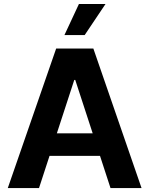

<svg xmlns="http://www.w3.org/2000/svg" viewBox="-20 -953 758 973"><path d="M19.5 0 264.6 -707H453.1L697.3 0H540L486.8 -163.1H231L177.7 0ZM449.7 -277.3 361.3 -547.9H356.4L268.1 -277.3ZM379.9 -932.6H514.6L409.2 -775.4H306.6Z"/></svg>

Font: Pretendard GOV
Style: Bold
Weight: 700
Designer: Base glyphs from Inter by Rasmus Andersson; Hangeul glyphs from Noto Sans CJK(Source Han Sans) by Jang Soo-young and Kan
Foundry: Kil Hyung-jin
Version: Version 1.309